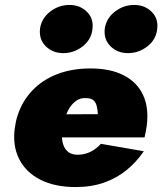

<svg xmlns="http://www.w3.org/2000/svg" viewBox="-20 -747 657 777"><path d="M139 -191H565Q568 -205 570.5 -217.5Q573 -230 574 -239Q583 -311 559 -362.5Q535 -414 481 -442Q427 -470 346 -470Q271 -470 211.5 -447Q152 -424 111 -381Q70 -338 51 -279Q47 -267 44.5 -255Q42 -243 40 -230Q30 -159 57 -104.5Q84 -50 143 -20Q202 10 286 10Q350 10 401 -8Q452 -26 492 -58.5Q532 -91 562 -135L388 -165Q377 -152 361.5 -141.5Q346 -131 327.5 -125.5Q309 -120 287 -121Q264 -123 250.5 -137Q237 -151 232.5 -175Q228 -199 232 -230L238 -250Q244 -277 255.5 -300Q267 -323 286 -337.5Q305 -352 331 -350Q350 -349 359 -340.5Q368 -332 371.5 -317.5Q375 -303 376 -285L153 -284ZM404 -631Q399 -588 427 -560Q455 -532 498 -532Q541 -532 576 -559Q611 -586 616 -628Q622 -671 594 -699Q566 -727 523 -727Q480 -727 445 -700Q410 -673 404 -631ZM142 -631Q137 -588 165 -560Q193 -532 236 -532Q279 -532 314 -559Q349 -586 354 -628Q360 -671 332 -699Q304 -727 261 -727Q218 -727 183 -700Q148 -673 142 -631Z"/></svg>

Font: Jost Black
Style: Italic
Weight: 900
Italic angle: -5°
Version: Version 3.710